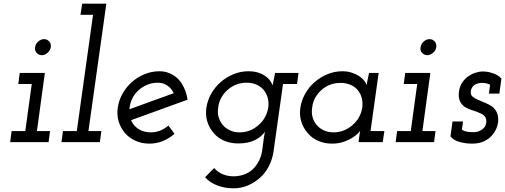

<svg xmlns="http://www.w3.org/2000/svg" viewBox="-20 -770 2736 1040"><path d="M43 -60H117L152 -315H79L87 -375H223L180 -60H251L243 0H35ZM170 -514Q173 -533 187.5 -545.5Q202 -558 219 -558Q235 -558 246.5 -545.5Q258 -533 255 -514Q252 -496 237 -483.5Q222 -471 207 -471Q190 -471 178.5 -483.5Q167 -496 170 -514Z M321 -60H396L484 -690H416L425 -750H556L459 -60H529L521 0H313Z M996 -230Q919 -202 843 -174.5Q767 -147 690 -119Q702 -89 730.5 -71Q759 -53 797 -53Q824 -53 848.5 -63Q873 -73 892 -90Q901 -79 909 -67.5Q917 -56 925 -45Q896 -20 862 -6Q828 8 789 8Q748 8 714 -7.5Q680 -23 657 -49Q634 -76 623 -111.5Q612 -147 618 -188Q624 -228 644.5 -264Q665 -300 695.5 -326.5Q726 -353 764 -368.5Q802 -384 844 -384Q875 -384 901.5 -372Q928 -360 948 -339Q966 -319 978.5 -291Q991 -263 996 -230ZM835 -322Q803 -322 775.5 -310Q748 -298 727.5 -278.5Q707 -259 695 -233Q683 -207 681 -178Q742 -200 801.5 -222Q861 -244 921 -265Q909 -291 886.5 -306.5Q864 -322 835 -322Z M1470 -375H1597L1589 -315H1513L1462 48Q1456 92 1436.5 130Q1417 168 1387 194Q1356 221 1320.5 235.5Q1285 250 1245 250Q1198 250 1157 234.5Q1116 219 1091 190L1140 140Q1160 163 1187 174Q1214 185 1246 185Q1274 185 1301.5 175.5Q1329 166 1350 146Q1370 127 1383.5 99.5Q1397 72 1401 40L1409 -23Q1411 -32 1412 -39.5Q1413 -47 1415 -56Q1397 -30 1361.5 -11.5Q1326 7 1270 7Q1228 7 1193.5 -8Q1159 -23 1137 -50Q1114 -76 1103 -111.5Q1092 -147 1098 -187Q1104 -227 1124.5 -263Q1145 -299 1175.5 -325.5Q1206 -352 1244.5 -368Q1283 -384 1325 -384Q1354 -384 1376 -377.5Q1398 -371 1414 -360Q1430 -350 1440.5 -336.5Q1451 -323 1457 -308Q1460 -325 1463.5 -341.5Q1467 -358 1470 -375ZM1162 -188Q1157 -157 1165.5 -131.5Q1174 -106 1192 -87Q1207 -72 1229 -62.5Q1251 -53 1278 -53Q1308 -53 1334 -63.5Q1360 -74 1381 -93Q1402 -111 1415.5 -135.5Q1429 -160 1433 -188Q1437 -216 1430 -241Q1423 -266 1407 -284Q1391 -302 1368 -312Q1345 -322 1316 -322Q1286 -322 1260 -312Q1234 -302 1213 -283Q1192 -265 1178.5 -240.5Q1165 -216 1162 -188Z M1607 -187Q1613 -227 1633.5 -263Q1654 -299 1684.5 -325.5Q1715 -352 1753.5 -368Q1792 -384 1834 -384Q1862 -384 1885 -376.5Q1908 -369 1925 -358Q1943 -346 1953.5 -332Q1964 -318 1966 -308Q1968 -325 1972 -341.5Q1976 -358 1979 -375H2031L1987 -60H2062L2053 0H1922L1926 -30Q1927 -39 1928.5 -46.5Q1930 -54 1931 -62Q1927 -55 1916.5 -45Q1906 -35 1890 -25Q1869 -11 1840.5 -1.5Q1812 8 1779 8Q1737 8 1702.5 -7.5Q1668 -23 1646 -50Q1623 -76 1612 -111.5Q1601 -147 1607 -187ZM1671 -188Q1666 -157 1674.5 -130.5Q1683 -104 1702 -86Q1717 -71 1738.5 -62Q1760 -53 1787 -53Q1816 -53 1842.5 -63.5Q1869 -74 1890 -93Q1911 -111 1924.5 -135Q1938 -159 1942 -187Q1946 -216 1939 -241Q1932 -266 1916 -284Q1900 -302 1876.5 -311.5Q1853 -321 1825 -321Q1795 -321 1769 -311.5Q1743 -302 1722 -283Q1701 -265 1687.5 -240.5Q1674 -216 1671 -188Z M2131 -60H2205L2240 -315H2167L2175 -375H2311L2268 -60H2339L2331 0H2123ZM2258 -514Q2261 -533 2275.5 -545.5Q2290 -558 2307 -558Q2323 -558 2334.5 -545.5Q2346 -533 2343 -514Q2340 -496 2325 -483.5Q2310 -471 2295 -471Q2278 -471 2266.5 -483.5Q2255 -496 2258 -514Z M2420 -31 2431 -112H2488L2482 -67Q2495 -59 2510 -56.5Q2525 -54 2545 -54Q2557 -54 2568 -57Q2579 -60 2589 -67Q2600 -74 2606 -83Q2612 -92 2614 -106Q2616 -127 2606.5 -139Q2597 -151 2578 -158Q2561 -166 2539 -172.5Q2517 -179 2499 -190Q2482 -201 2472 -220.5Q2462 -240 2466 -274Q2470 -303 2484 -323.5Q2498 -344 2517 -357Q2536 -370 2557 -376.5Q2578 -383 2596 -383Q2603 -383 2616 -381.5Q2629 -380 2644 -375Q2659 -371 2673 -363Q2687 -355 2696 -344L2685 -263H2628L2635 -311Q2625 -316 2614 -318.5Q2603 -321 2592 -321Q2581 -321 2570 -318.5Q2559 -316 2550 -310Q2542 -304 2536.5 -295Q2531 -286 2530 -273Q2528 -256 2540.5 -246Q2553 -236 2571 -228.5Q2589 -221 2609.5 -212.5Q2630 -204 2647 -192Q2663 -179 2672 -159Q2681 -139 2678 -107Q2676 -90 2667.5 -71Q2659 -52 2643 -34Q2626 -16 2600 -4Q2574 8 2537 8Q2502 8 2469.5 -1Q2437 -10 2420 -31Z"/></svg>

Font: Josefin Slab SemiBold
Style: Italic
Weight: 600
Italic angle: -12°
Designer: Santiago Orozco
Foundry: Typemade
Version: Version 2.000